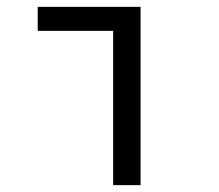

<svg xmlns="http://www.w3.org/2000/svg" viewBox="-20 -540 640 560"><path d="M310 0V-450H90V-520H390V0Z"/></svg>

Font: M PLUS Code Latin Expanded
Style: Regular
Weight: 400
Width: 7
Designer: Coji Morishita
Foundry: UNDERFOREST DESIGN
Version: Version 1.002; ttfautohint (v1.8.3)